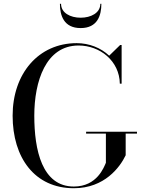

<svg xmlns="http://www.w3.org/2000/svg" viewBox="-20 -989 762 1019"><path d="M304 -969H298C298 -908 318 -840 408 -840C498 -840 518 -908 518 -969H512.5C512.5 -920 462 -895 408 -895C354 -895 304 -920 304 -969ZM437 -290V-280H542V-125C532 -103 496 1 372 1C203 1 162 -193 162 -375C162 -557 223 -747.5 397 -747.5C509.5 -747.5 614 -666.5 616 -545H625.5V-750H617.5L559.5 -693.5C515.5 -735 453.5 -760 387 -760C184 -760 47 -598 47 -375C47 -152 164 10 372 10C535 10 617 -102 647 -165V-280H707V-290Z"/></svg>

Font: Bodoni* 24
Style: Regular
Weight: 400
Version: Version 2.3